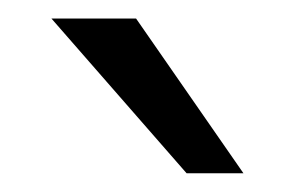

<svg xmlns="http://www.w3.org/2000/svg" viewBox="-20 -723 316 206"><path d="M35.2 -703.1H126L241.2 -537.1H180.2Z"/></svg>

Font: Overused Grotesk
Style: Regular
Weight: 400
Version: Version 0.002